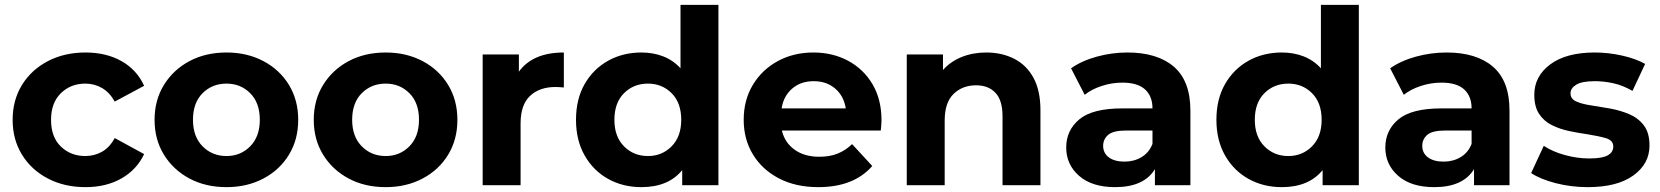

<svg xmlns="http://www.w3.org/2000/svg" viewBox="-20 -762 6831 790"><path d="M332 8Q245 8 177 -27.5Q109 -63 70.5 -125.5Q32 -188 32 -269Q32 -350 70.5 -412.5Q109 -475 177 -510.5Q245 -546 332 -546Q417 -546 480 -510.5Q543 -475 573 -409L452 -344Q431 -382 399.5 -400Q368 -418 331 -418Q271 -418 230.5 -378.5Q190 -339 190 -269Q190 -198 230.5 -159Q271 -120 331 -120Q368 -120 399.5 -137.5Q431 -155 452 -194L573 -128Q543 -64 480 -28Q417 8 332 8Z M912 8Q826 8 759.5 -27.5Q693 -63 654.5 -125.5Q616 -188 616 -269Q616 -350 654.5 -412.5Q693 -475 759.5 -510.5Q826 -546 912 -546Q997 -546 1064 -510.5Q1131 -475 1169 -412.5Q1207 -350 1207 -269Q1207 -188 1169 -125.5Q1131 -63 1064 -27.5Q997 8 912 8ZM912 -120Q970 -120 1009.5 -160Q1049 -200 1049 -269Q1049 -339 1009.5 -378.5Q970 -418 912 -418Q853 -418 813.5 -378.5Q774 -339 774 -269Q774 -200 813.5 -160Q853 -120 912 -120Z M1567 8Q1481 8 1414.5 -27.5Q1348 -63 1309.5 -125.5Q1271 -188 1271 -269Q1271 -350 1309.5 -412.5Q1348 -475 1414.5 -510.5Q1481 -546 1567 -546Q1652 -546 1719 -510.5Q1786 -475 1824 -412.5Q1862 -350 1862 -269Q1862 -188 1824 -125.5Q1786 -63 1719 -27.5Q1652 8 1567 8ZM1567 -120Q1625 -120 1664.5 -160Q1704 -200 1704 -269Q1704 -339 1664.5 -378.5Q1625 -418 1567 -418Q1508 -418 1468.5 -378.5Q1429 -339 1429 -269Q1429 -200 1468.5 -160Q1508 -120 1567 -120Z M1966 0V-538H2115V-467Q2172 -546 2300 -546V-402Q2280 -404 2265 -404Q2200 -404 2161 -367.5Q2122 -331 2122 -254V0Z M2619 8Q2543 8 2482 -26Q2421 -60 2385.5 -122.5Q2350 -185 2350 -269Q2350 -354 2385.5 -416Q2421 -478 2482 -512Q2543 -546 2619 -546Q2668 -546 2709 -530Q2750 -514 2780 -481V-742H2936V0H2787V-62Q2730 8 2619 8ZM2646 -120Q2704 -120 2743.5 -160Q2783 -200 2783 -269Q2783 -339 2743.5 -378.5Q2704 -418 2646 -418Q2587 -418 2547.5 -378.5Q2508 -339 2508 -269Q2508 -200 2547.5 -160Q2587 -120 2646 -120Z M3347 8Q3254 8 3185 -28Q3116 -64 3078 -126.5Q3040 -189 3040 -269Q3040 -350 3077.5 -412.5Q3115 -475 3180 -510.5Q3245 -546 3327 -546Q3406 -546 3469.5 -512Q3533 -478 3570 -415.5Q3607 -353 3607 -267Q3607 -258 3606 -246.5Q3605 -235 3604 -225H3197Q3209 -175 3249.5 -146Q3290 -117 3351 -117Q3394 -117 3426.5 -130Q3459 -143 3486 -169L3569 -79Q3493 8 3347 8ZM3196 -316H3460Q3452 -367 3416.5 -397.5Q3381 -428 3328 -428Q3275 -428 3239.5 -397.5Q3204 -367 3196 -316Z M3711 0V-538H3860V-474Q3891 -509 3937 -527.5Q3983 -546 4038 -546Q4102 -546 4152.5 -520.5Q4203 -495 4232 -442.5Q4261 -390 4261 -308V0H4105V-284Q4105 -349 4076 -380Q4047 -411 3996 -411Q3940 -411 3903.5 -375.5Q3867 -340 3867 -266V0Z M4732 0V-66Q4687 8 4568 8Q4473 8 4420 -38.5Q4367 -85 4367 -155Q4367 -226 4421 -271Q4475 -316 4598 -316H4722Q4722 -366 4691.5 -394Q4661 -422 4598 -422Q4555 -422 4513.5 -408.5Q4472 -395 4443 -372L4387 -481Q4431 -512 4493 -529Q4555 -546 4619 -546Q4742 -546 4810 -487.5Q4878 -429 4878 -307V0ZM4722 -170V-225H4615Q4560 -225 4539.5 -207Q4519 -189 4519 -162Q4519 -132 4542.5 -114.5Q4566 -97 4607 -97Q4646 -97 4677 -115.5Q4708 -134 4722 -170Z M5254 8Q5178 8 5117 -26Q5056 -60 5020.5 -122.5Q4985 -185 4985 -269Q4985 -354 5020.5 -416Q5056 -478 5117 -512Q5178 -546 5254 -546Q5303 -546 5344 -530Q5385 -514 5415 -481V-742H5571V0H5422V-62Q5365 8 5254 8ZM5281 -120Q5339 -120 5378.5 -160Q5418 -200 5418 -269Q5418 -339 5378.5 -378.5Q5339 -418 5281 -418Q5222 -418 5182.5 -378.5Q5143 -339 5143 -269Q5143 -200 5182.5 -160Q5222 -120 5281 -120Z M6045 0V-66Q6000 8 5881 8Q5786 8 5733 -38.5Q5680 -85 5680 -155Q5680 -226 5734 -271Q5788 -316 5911 -316H6035Q6035 -366 6004.5 -394Q5974 -422 5911 -422Q5868 -422 5826.5 -408.5Q5785 -395 5756 -372L5700 -481Q5744 -512 5806 -529Q5868 -546 5932 -546Q6055 -546 6123 -487.5Q6191 -429 6191 -307V0ZM6035 -170V-225H5928Q5873 -225 5852.5 -207Q5832 -189 5832 -162Q5832 -132 5855.5 -114.5Q5879 -97 5920 -97Q5959 -97 5990 -115.5Q6021 -134 6035 -170Z M6513 8Q6444 8 6380.5 -8.5Q6317 -25 6280 -50L6332 -162Q6368 -138 6419 -124Q6470 -110 6519 -110Q6573 -110 6595.5 -123Q6618 -136 6618 -159Q6618 -185 6586 -194Q6554 -203 6509 -210Q6473 -215 6435.5 -223Q6398 -231 6365.5 -247Q6333 -263 6313 -293Q6293 -323 6293 -372Q6293 -448 6358.5 -497Q6424 -546 6542 -546Q6597 -546 6653.5 -533.5Q6710 -521 6749 -499L6697 -388Q6657 -411 6618 -419.5Q6579 -428 6542 -428Q6489 -428 6465.5 -413.5Q6442 -399 6442 -378Q6442 -355 6465.5 -344.5Q6489 -334 6526 -328.5Q6563 -323 6604.5 -315.5Q6646 -308 6683 -292.5Q6720 -277 6743.5 -246.5Q6767 -216 6767 -163Q6767 -88 6700.5 -40Q6634 8 6513 8Z"/></svg>

Font: Montserrat
Style: Bold
Weight: 700
Designer: Julieta Ulanovsky
Foundry: Julieta Ulanovsky
Version: Version 9.000; ttfautohint (v1.8.4.7-5d5b)